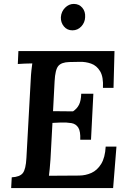

<svg xmlns="http://www.w3.org/2000/svg" viewBox="-20 -961 662 981"><path d="M565 -700 560 -512H506Q509 -568 491.5 -597Q474 -626 445.5 -636Q417 -646 387 -645L334 -644Q294 -643 278 -624Q262 -605 259 -546L251 -393L353 -392Q374 -406 384 -426.5Q394 -447 395 -482H457L445 -247H390Q392 -290 380 -309Q368 -328 345 -332Q322 -336 289 -335L248 -333L238 -148Q236 -121 234 -98.5Q232 -76 230 -63L383 -64Q417 -64 447 -77.5Q477 -91 497 -123.5Q517 -156 520 -212H575L558 0H37L40 -55Q81 -57 96.5 -76.5Q112 -96 115 -154L137 -553Q138 -578 140.5 -601Q143 -624 145 -637Q129 -637 106.5 -636Q84 -635 71 -634L74 -700ZM357 -941Q384 -941 400.5 -921.5Q417 -902 415 -873Q414 -846 395.5 -826Q377 -806 350 -806Q323 -806 306.5 -826Q290 -846 291 -873Q293 -902 312.5 -921.5Q332 -941 357 -941Z"/></svg>

Font: Lora SemiBold
Style: Italic
Weight: 600
Italic angle: -3°
Designer: Olga Karpushina, Alexei Vanyashin (Cyrillic)
Foundry: Cyreal
Version: Version 3.011; ttfautohint (v1.8.4.7-5d5b)